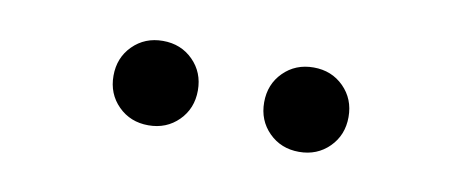

<svg xmlns="http://www.w3.org/2000/svg" viewBox="-29 -764 603 251"><g transform="rotate(10 273.0 -638.0)"><path d="M373 -582Q349 -582 333 -598Q317 -614 317 -638Q317 -662 333 -678Q349 -694 373 -694Q397 -694 413 -678Q429 -662 429 -638Q429 -614 413 -598Q397 -582 373 -582ZM173 -582Q149 -582 133 -598Q117 -614 117 -638Q117 -662 133 -678Q149 -694 173 -694Q197 -694 213 -678Q229 -662 229 -638Q229 -614 213 -598Q197 -582 173 -582Z"/></g></svg>

Font: Assistant SemiBold
Style: Regular
Weight: 600
Designer: Hebrew By Ben Nathan, Latin by Paul Hunt
Version: Version 3.000